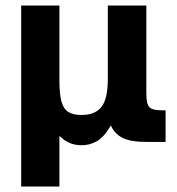

<svg xmlns="http://www.w3.org/2000/svg" viewBox="-20 -516 642 698"><path d="M57 162V-496H196V-223Q196 -176 203 -148.5Q210 -121 227.5 -109.5Q245 -98 276 -98Q326 -98 349 -127.5Q372 -157 372 -229V-496H512V-176Q512 -137 523.5 -126Q535 -115 568 -115H582V0H515Q454 0 425 -15Q396 -30 383 -60Q358 -17 332 -2.5Q306 12 277 12Q251 12 231.5 3Q212 -6 196 -22V162Z"/></svg>

Font: Atkinson Hyperlegible Next
Style: Bold
Weight: 700
Designer: Elliott Scott, Megan Eiswerth, Linus Boman, Theodore Petrosky, Letters from Sweden
Foundry: Applied Design Works, Letters from Sweden
Version: Version 2.001